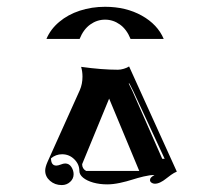

<svg xmlns="http://www.w3.org/2000/svg" viewBox="-20 -669 636 554"><path d="M110.4 -176.8Q110.4 -186.5 116.9 -201.4L210.2 -408.7Q218 -426.3 218 -448Q218 -462.6 214.1 -476.1Q273.9 -467.8 320.3 -467.8Q328.1 -467.8 337.4 -470.6Q346.7 -473.4 352.5 -477.3L490.2 -173.8Q482.4 -170.7 473.4 -164.3Q464.4 -158 457.9 -152.6Q451.4 -147.2 443 -143.1Q434.6 -138.9 426.8 -138.9Q421.1 -138.9 417 -142Q412.8 -145 412.8 -149.4Q412.8 -153.8 416 -157Q419.2 -160.2 425.8 -164.1Q412.6 -164.1 394.5 -159.8Q376.5 -155.5 361.1 -150.5Q345.7 -145.5 325.8 -141.2Q305.9 -137 289.3 -137Q267.6 -137 249 -142.2Q230.5 -147.5 219.7 -156.4Q209 -165.3 209 -175.8Q209 -195.1 194.3 -209.5Q179.7 -223.9 159.2 -223.9Q141.1 -223.9 127.2 -212.2Q127.2 -191.4 142.3 -191.2Q147.5 -191.2 155.2 -194.2Q162.8 -197.3 168 -197.3Q179.4 -197.3 185.9 -187.3Q192.4 -177.2 192.4 -166.3Q192.4 -153.3 182.4 -144.2Q172.4 -135 158.2 -135Q138.4 -135 124.4 -147.2Q110.4 -159.4 110.4 -176.8ZM217 -195.3Q217 -182.1 228.5 -175.8H381.8L294.9 -384.5ZM351.3 -428.2 362.1 -406.2 448.2 -210.7H455.1L364.3 -406.7L353.3 -428.2ZM114 -556.6Q125.7 -584.7 150.9 -605.8Q176 -627 210.3 -638.2Q244.6 -649.4 283.2 -649.4Q343.5 -649.4 389.2 -623.9Q434.8 -598.4 452.4 -556.6H356.7Q345.7 -584.2 326 -598.3Q306.4 -612.3 283.2 -612.3Q260 -612.3 240.4 -598.3Q220.7 -584.2 209.7 -556.6Z"/></svg>

Font: AgreloyInT3
Style: Medium
Weight: 400
Designer: gluk
Foundry: gluk
Version: Version 0.27